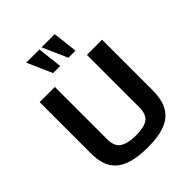

<svg xmlns="http://www.w3.org/2000/svg" viewBox="-265 -1130 1298 1298"><g transform="rotate(-45 384.5 -480.5)"><path d="M388.7 12.7Q296.4 12.7 237.1 -5.4Q177.7 -23.4 144.8 -56.2Q111.8 -88.9 98.9 -132.8Q85.9 -176.8 85.9 -228.5V-721.2H231V-222.2Q231 -150.9 272.2 -126Q313.5 -101.1 388.7 -101.1Q464.8 -101.1 501.2 -126.5Q537.6 -151.9 537.6 -222.2V-721.2H682.6V-234.4Q682.6 -183.1 670.4 -138.2Q658.2 -93.3 626.7 -59.3Q595.2 -25.4 537.6 -6.3Q480 12.7 388.7 12.7ZM435.5 -795.9 356.9 -974.1H482.9L503.4 -795.9ZM289.1 -795.9 210.4 -974.1H336.4L356.9 -795.9Z"/></g></svg>

Font: Monda
Style: Bold
Weight: 700
Designer: Vernon Adams
Foundry: Vernon Adams
Version: Version 2.100; ttfautohint (v1.8.3)